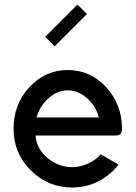

<svg xmlns="http://www.w3.org/2000/svg" viewBox="-20 -820 600 850"><path d="M323 -800 365 -758 222 -615 180 -657ZM142 -300H418Q404 -351 365 -385.5Q326 -420 280 -420Q234 -420 195 -385.5Q156 -351 142 -300ZM300 -80Q335 -80 370 -96Q405 -112 426 -137L505 -91Q468 -44 415 -17Q362 10 300 10Q192 10 116 -66Q40 -142 40 -250Q40 -358 110 -434Q180 -510 280 -510Q380 -510 450 -434Q520 -358 520 -250Q520 -234 513 -227Q506 -220 490 -220H137Q143 -158 192 -119Q241 -80 300 -80Z"/></svg>

Font: Laverick
Style: Regular
Weight: 400
Designer: Daniel Pimley
Foundry: Daniel Pimley
Version: Version 1.000;PS 001.001;hotconv 1.0.56